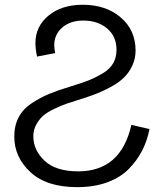

<svg xmlns="http://www.w3.org/2000/svg" viewBox="-20 -769 687 807"><path d="M40 -195.3Q40 -241.2 58.6 -276.4Q77.1 -311.5 113.8 -335.4Q150.4 -359.4 187 -374.5Q223.6 -389.6 278.3 -406.2Q324.2 -419.9 353.5 -431.6Q382.8 -443.4 412.1 -460.9Q441.4 -478.5 455.6 -502.9Q469.7 -527.3 469.7 -559.6Q469.7 -616.2 430.2 -649.4Q390.6 -682.6 330.1 -682.6Q275.4 -682.6 241.7 -653.3Q208 -624 208 -579.1Q208 -564.5 211.9 -545.9L135.7 -531.2Q128.9 -563.5 128.9 -587.9Q128.9 -658.2 184.1 -703.6Q239.3 -749 328.1 -749Q424.8 -749 487.3 -695.8Q549.8 -642.6 549.8 -556.6Q549.8 -522.5 536.1 -493.2Q522.5 -463.9 501.5 -443.4Q480.5 -422.9 448.7 -405.3Q417 -387.7 388.7 -376.5Q360.4 -365.2 323.2 -353.5Q283.2 -340.8 262.2 -334Q241.2 -327.1 209.5 -312Q177.7 -296.9 161.6 -282.7Q145.5 -268.6 132.8 -246.1Q120.1 -223.6 120.1 -196.3Q120.1 -137.7 167.5 -93.3Q214.8 -48.8 308.6 -48.8Q488.3 -48.8 532.2 -244.1L608.4 -226.6Q598.6 -176.8 577.1 -135.3Q555.7 -93.8 520.5 -58.1Q485.4 -22.5 430.2 -2.4Q375 17.6 304.7 17.6Q175.8 17.6 107.9 -45.4Q40 -108.4 40 -195.3Z"/></svg>

Font: Gothic A1
Style: Regular
Weight: 400
Designer: HanYang I&C Co.,Ltd.
Foundry: HanYang I&C Co.,Ltd.
Version: Version 2.50